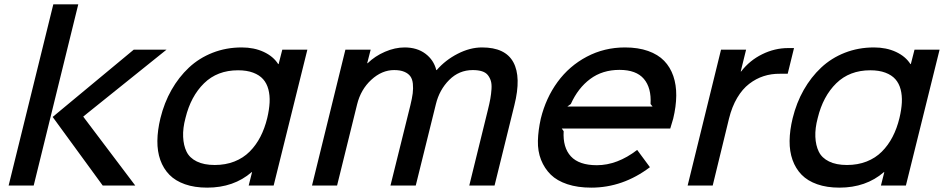

<svg xmlns="http://www.w3.org/2000/svg" viewBox="-20 -860 4377 890"><path d="M342.8 -839.8 136.2 0H20L227.1 -839.8ZM366.2 -318.8 606.9 0H456.1L224.1 -317.9L600.1 -629.9H752L367.2 -320.8Z M1218.8 -313Q1228 -352.1 1229.7 -384.8Q1231.4 -417.5 1224.1 -445.6Q1216.8 -473.6 1199.7 -492.9Q1182.6 -512.2 1153.3 -523.2Q1124 -534.2 1083.5 -534.2Q987.3 -534.2 925.8 -473.9Q864.3 -413.6 839.8 -313Q827.1 -265.6 828.9 -225.8Q830.6 -186 844.7 -157Q858.9 -127.9 892.1 -111.6Q925.3 -95.2 975.6 -95.2Q1025.4 -95.2 1066.4 -111.3Q1107.4 -127.4 1137 -157Q1166.5 -186.5 1186.8 -225.6Q1207 -264.6 1218.8 -313ZM1404.8 -629.9 1248.5 0H1132.8L1148.4 -62H1146.5Q1063.5 9.8 940.4 9.8Q881.8 9.8 837.4 -5.9Q793 -21.5 765.1 -50Q737.3 -78.6 723.1 -118.4Q709 -158.2 709.5 -207Q710 -255.9 723.6 -312Q741.2 -383.8 774.9 -443.1Q808.6 -502.4 855.7 -546.6Q902.8 -590.8 965.6 -615.5Q1028.3 -640.1 1100.6 -640.1Q1157.7 -640.1 1202.4 -619.4Q1247.1 -598.6 1269.5 -563H1271.5L1288.6 -629.9Z M2364.3 -372.1 2272.5 0H2155.3L2241.2 -349.1Q2249 -380.4 2252.9 -402.3Q2256.8 -424.3 2258.3 -447Q2259.8 -469.7 2255.4 -484.6Q2251 -499.5 2241.5 -511.7Q2231.9 -523.9 2214.4 -529.5Q2196.8 -535.2 2171.4 -535.2Q2107.9 -535.2 2062.3 -489.5Q2016.6 -443.8 2000.5 -377L1907.2 0H1790L1882.3 -372.1Q1890.1 -403.8 1893.1 -427.2Q1896 -450.7 1893.8 -471.9Q1891.6 -493.2 1882.1 -506.3Q1872.6 -519.5 1854 -527.3Q1835.4 -535.2 1807.1 -535.2Q1750 -535.2 1701.2 -490.2Q1652.3 -445.3 1635.3 -376L1542.5 0H1426.3L1581.1 -629.9H1698.2L1682.1 -566.9H1684.1Q1718.3 -600.1 1764.6 -620.1Q1811 -640.1 1855.5 -640.1Q1913.1 -640.1 1951.9 -611.1Q1990.7 -582 2002.4 -535.2H2004.4Q2044.4 -581.5 2101.6 -610.8Q2158.7 -640.1 2214.4 -640.1Q2322.3 -640.1 2359.6 -571.5Q2397 -502.9 2364.3 -372.1Z M2609.9 -366.2H3004.9L2995.6 -377.9Q3000 -452.6 2964.6 -494.4Q2929.2 -536.1 2851.6 -536.1Q2772.5 -536.1 2715.8 -493.9Q2659.2 -451.7 2626 -377.9ZM3100.6 -310.1Q3099.1 -304.7 3086.9 -264.2H2584L2592.8 -252Q2588.4 -176.3 2626.2 -135.3Q2664.1 -94.2 2746.6 -94.2Q2841.3 -94.2 2933.6 -165L2992.7 -85Q2867.2 9.8 2720.7 9.8Q2657.7 9.8 2609.9 -6.1Q2562 -22 2533 -50.5Q2503.9 -79.1 2488 -119.1Q2472.2 -159.2 2473.4 -207.3Q2474.6 -255.4 2486.8 -310.1Q2510.3 -405.8 2564.5 -480Q2618.7 -554.2 2700 -597.2Q2781.2 -640.1 2877 -640.1Q2938 -640.1 2984.1 -623.8Q3030.3 -607.4 3058.6 -578.1Q3086.9 -548.8 3101.1 -507.6Q3115.2 -466.3 3114.7 -416.7Q3114.3 -367.2 3100.6 -310.1Z M3660.6 -637.2 3631.3 -518.1H3595.7Q3555.7 -518.6 3520 -507.1Q3484.4 -495.6 3452.9 -471.4Q3421.4 -447.3 3397.2 -406.5Q3373 -365.7 3359.4 -311L3283.7 0H3167.5L3322.3 -629.9H3438.5L3413.6 -528.8H3415.5Q3455.1 -580.1 3513.2 -608.6Q3571.3 -637.2 3633.3 -637.2Z M4149.4 -313Q4158.7 -352.1 4160.4 -384.8Q4162.1 -417.5 4154.8 -445.6Q4147.5 -473.6 4130.4 -492.9Q4113.3 -512.2 4084 -523.2Q4054.7 -534.2 4014.2 -534.2Q3918 -534.2 3856.4 -473.9Q3794.9 -413.6 3770.5 -313Q3757.8 -265.6 3759.5 -225.8Q3761.2 -186 3775.4 -157Q3789.6 -127.9 3822.8 -111.6Q3856 -95.2 3906.2 -95.2Q3956.1 -95.2 3997.1 -111.3Q4038.1 -127.4 4067.6 -157Q4097.2 -186.5 4117.4 -225.6Q4137.7 -264.6 4149.4 -313ZM4335.4 -629.9 4179.2 0H4063.5L4079.1 -62H4077.1Q3994.1 9.8 3871.1 9.8Q3812.5 9.8 3768.1 -5.9Q3723.6 -21.5 3695.8 -50Q3668 -78.6 3653.8 -118.4Q3639.6 -158.2 3640.1 -207Q3640.6 -255.9 3654.3 -312Q3671.9 -383.8 3705.6 -443.1Q3739.3 -502.4 3786.4 -546.6Q3833.5 -590.8 3896.2 -615.5Q3959 -640.1 4031.2 -640.1Q4088.4 -640.1 4133.1 -619.4Q4177.7 -598.6 4200.2 -563H4202.1L4219.2 -629.9Z"/></svg>

Font: Sinkin Sans 500 Medium Italic
Style: Regular
Weight: 500
Italic angle: -112°
Designer: Keith Bates
Foundry: K-Type
Version: Sinkin Sans (version 1.0)  by Keith Bates   •   © 2014   www